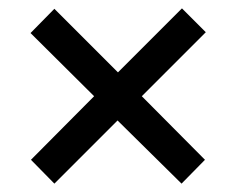

<svg xmlns="http://www.w3.org/2000/svg" viewBox="-20 -583 566 459"><path d="M415 -563 262 -410 110 -562 53 -504 205 -353 54 -201 110 -144 261 -295 414 -144 470 -201 319 -353 472 -506Z"/></svg>

Font: Noto Sans Lao Looped SemiCondensed Medium
Style: Regular
Weight: 500
Width: 4
Designer: Mark Frömberg, Ben Mitchell
Foundry: The Fontpad Ltd
Version: Version 1.002